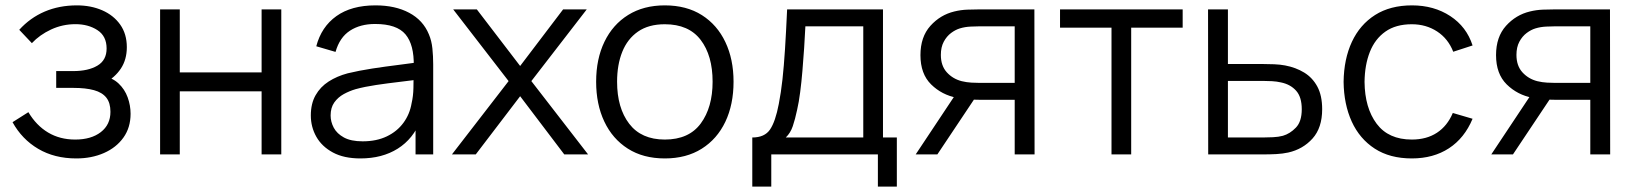

<svg xmlns="http://www.w3.org/2000/svg" viewBox="-20 -575 6086 715"><path d="M264.3 15Q182.8 15 122.2 -20.8Q61.7 -56.5 26.7 -120L85.7 -157.3Q115.2 -107.7 159.1 -81.5Q203 -55.3 260 -55.3Q319.5 -55.3 355.4 -83Q391.3 -110.7 391.3 -158.7Q391.3 -191.7 376.1 -211.2Q360.8 -230.7 330.1 -239.2Q299.3 -247.7 253.3 -247.7H189.3V-310.3H252.7Q308.7 -310.3 342.8 -330.6Q377 -350.8 377 -394.3Q377 -440.7 342.8 -462.8Q308.7 -485 261 -485Q213 -485 170.3 -465.2Q127.7 -445.3 98.7 -414.3L51.7 -464Q92 -508.5 146.2 -531.8Q200.5 -555 266.3 -555Q318.3 -555 360.6 -536.7Q402.8 -518.3 427.6 -483.4Q452.3 -448.5 452.3 -399.3Q452.3 -353.3 430.2 -319.8Q408 -286.3 367.7 -264.3L363.3 -292Q398.7 -285.7 421.6 -264.1Q444.5 -242.5 455.4 -212.5Q466.3 -182.5 466.3 -151.3Q466.3 -100 439.7 -62.7Q413 -25.3 367.2 -5.2Q321.3 15 264.3 15Z M649.5 0H576.2V-540H649.5V-305.3H954.2V-540H1027.5V0H954.2V-235H649.5Z M1322.2 15Q1260.8 15 1219.8 -7.1Q1178.7 -29.2 1158.1 -65.6Q1137.5 -102 1137.5 -145Q1137.5 -189.2 1155.2 -220.3Q1172.8 -251.5 1203.8 -271.4Q1234.7 -291.3 1274.8 -302Q1316.2 -312 1365.8 -319.7Q1415.5 -327.3 1463.3 -333.2Q1511.2 -339.2 1547.2 -344.3L1520.8 -328.7Q1522.5 -408.3 1490 -447Q1457.5 -485.7 1376.8 -485.7Q1321.5 -485.7 1283.2 -460.7Q1244.8 -435.7 1229.5 -381.7L1157.8 -402.7Q1176.7 -475 1232.7 -515Q1288.7 -555 1378.2 -555Q1452 -555 1503.8 -527.3Q1555.7 -499.7 1577.2 -447Q1587.2 -423.7 1590.2 -394.7Q1593.2 -365.7 1593.2 -335.3V0H1527.5V-135.7L1546.5 -127.3Q1519 -57.8 1461.1 -21.4Q1403.2 15 1322.2 15ZM1330.5 -48.7Q1382 -48.7 1420.4 -67.1Q1458.8 -85.5 1482.4 -117.7Q1506 -149.8 1512.8 -190.7Q1519 -216.7 1519.6 -247.8Q1520.2 -278.8 1520.2 -294.7L1548.2 -280Q1510.3 -275 1466.7 -269.9Q1423 -264.8 1380.7 -258.5Q1338.3 -252.2 1304.5 -243Q1281.5 -236.3 1260.1 -224.6Q1238.7 -212.8 1224.9 -193.5Q1211.2 -174.2 1211.2 -145Q1211.2 -121.5 1222.9 -99.4Q1234.7 -77.3 1260.8 -63Q1287 -48.7 1330.5 -48.7Z M1751.7 0H1663L1874 -273L1667.7 -540H1755.7L1917 -329.3L2077 -540H2165L1958.7 -273L2170 0H2081.3L1917 -216.7Z M2455.7 15Q2375.2 15 2318 -21.5Q2260.8 -58 2230.4 -122.4Q2200 -186.8 2200 -270.7Q2200 -355.5 2231 -419.6Q2262 -483.7 2319.3 -519.3Q2376.7 -555 2455.7 -555Q2536.5 -555 2593.8 -518.7Q2651 -482.3 2681.3 -418.2Q2711.7 -354.2 2711.7 -270.7Q2711.7 -185.7 2681.1 -121.4Q2650.5 -57.2 2593.1 -21.1Q2535.7 15 2455.7 15ZM2455.7 -55.3Q2545.5 -55.3 2589.6 -115.2Q2633.7 -175.2 2633.7 -270.7Q2633.7 -368.3 2589.2 -426.5Q2544.8 -484.7 2455.7 -484.7Q2395.2 -484.7 2355.8 -457.3Q2316.5 -430 2297.2 -381.8Q2278 -333.7 2278 -270.7Q2278 -173.2 2323.1 -114.2Q2368.2 -55.3 2455.7 -55.3Z M2852.2 120H2781.5V-63Q2827.5 -63 2847.6 -92.7Q2867.7 -122.3 2880.2 -188Q2888.5 -230.5 2893.9 -279.5Q2899.3 -328.5 2903.3 -391.7Q2907.3 -454.8 2911.2 -540H3268.2V-63H3319.8V120H3249.2V0H2852.2ZM2906.2 -63H3194.8V-477H2979.2Q2977.3 -438.8 2974.6 -396.3Q2971.8 -353.8 2968.2 -311.5Q2964.7 -269.2 2959.8 -231.8Q2955 -194.3 2948.5 -166.3Q2941 -130.7 2932.3 -105.2Q2923.7 -79.7 2906.2 -63Z M3832.7 0H3758.7V-203.3H3632.3Q3610.7 -203.3 3587.4 -205.2Q3564.2 -207.2 3544 -210.7Q3487.2 -221.5 3447.4 -260.7Q3407.7 -299.8 3407.7 -369.7Q3407.7 -437.5 3444.7 -478.7Q3481.7 -519.8 3534 -532.3Q3558 -538.2 3582.8 -539.1Q3607.5 -540 3625.7 -540H3832ZM3470.7 0H3390L3540.7 -226.7H3622ZM3628.7 -266.3H3758.7V-477H3628.7Q3616.3 -477 3594.9 -476Q3573.5 -475 3554.7 -469.3Q3538 -464.3 3521.7 -452.1Q3505.3 -439.8 3494.5 -419.6Q3483.7 -399.3 3483.7 -370.7Q3483.7 -330.2 3505.8 -305.8Q3528 -281.3 3561.3 -272.7Q3579.5 -268.3 3597.6 -267.3Q3615.7 -266.3 3628.7 -266.3Z M4192.5 0H4119.2V-472H3927.5V-540H4384.2V-472H4192.5Z M4685.7 0H4479.3L4478.7 -540H4552.7V-336.7H4679Q4702.5 -336.7 4725.2 -335.7Q4747.8 -334.7 4765.7 -331.3Q4805.5 -323.8 4836.7 -304.8Q4867.8 -285.8 4885.8 -252.4Q4903.7 -219 4903.7 -168.3Q4903.7 -99 4867.8 -59.1Q4831.8 -19.2 4777.3 -7Q4756.8 -2.5 4732.8 -1.2Q4708.8 0 4685.7 0ZM4552.7 -273.7V-63H4682.7Q4699.3 -63 4720.3 -64Q4741.3 -65 4757.3 -69.3Q4784 -77 4805.8 -99.7Q4827.7 -122.3 4827.7 -168.3Q4827.7 -213.8 4806.7 -237.2Q4785.7 -260.7 4750.7 -268Q4734.8 -271.7 4717 -272.7Q4699.2 -273.7 4682.7 -273.7Z M5237.5 15Q5155.8 15 5099.5 -21.5Q5043.2 -58 5013.8 -122.3Q4984.5 -186.7 4983.5 -270Q4984.5 -355 5014.4 -419.2Q5044.3 -483.3 5100.8 -519.2Q5157.3 -555 5238.2 -555Q5320 -555 5380.8 -515.1Q5441.5 -475.2 5463.8 -405.7L5391.8 -382.3Q5372.8 -431 5331.8 -457.8Q5290.7 -484.7 5237.5 -484.7Q5177.8 -484.7 5139 -457.2Q5100.2 -429.8 5081.2 -381.4Q5062.2 -333 5061.5 -270Q5062.5 -173.2 5106.6 -114.2Q5150.7 -55.3 5237.5 -55.3Q5292.5 -55.3 5331.2 -80.7Q5369.8 -106 5390.2 -154.3L5463.8 -132.7Q5433.8 -60.7 5375.8 -22.8Q5317.8 15 5237.5 15Z M5976.2 0H5902.2V-203.3H5775.8Q5754.2 -203.3 5730.9 -205.2Q5707.7 -207.2 5687.5 -210.7Q5630.7 -221.5 5590.9 -260.7Q5551.2 -299.8 5551.2 -369.7Q5551.2 -437.5 5588.2 -478.7Q5625.2 -519.8 5677.5 -532.3Q5701.5 -538.2 5726.2 -539.1Q5751 -540 5769.2 -540H5975.5ZM5614.2 0H5533.5L5684.2 -226.7H5765.5ZM5772.2 -266.3H5902.2V-477H5772.2Q5759.8 -477 5738.4 -476Q5717 -475 5698.2 -469.3Q5681.5 -464.3 5665.2 -452.1Q5648.8 -439.8 5638 -419.6Q5627.2 -399.3 5627.2 -370.7Q5627.2 -330.2 5649.3 -305.8Q5671.5 -281.3 5704.8 -272.7Q5723 -268.3 5741.1 -267.3Q5759.2 -266.3 5772.2 -266.3Z"/></svg>

Font: Manrope Variable Light
Style: Regular
Weight: 200
Designer: Mikhail Sharanda
Foundry: Mikhail Sharanda
Version: Version 4.505